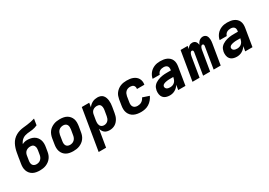

<svg xmlns="http://www.w3.org/2000/svg" viewBox="17 -1749 4167 2977"><g transform="rotate(-30 2100.0 -260.0)"><path d="M257 8Q225 8 193.5 2.5Q162 -3 135 -17.5Q108 -32 88.5 -55.5Q69 -79 59 -108Q49 -137 48.5 -169Q48 -201 54 -234L66 -307Q67 -316 68.5 -326Q70 -336 72 -346Q78 -380 84 -414.5Q90 -449 101 -483.5Q112 -518 129 -551Q146 -584 172 -611Q198 -638 231 -656.5Q264 -675 298.5 -684.5Q333 -694 368 -697.5Q403 -701 438 -705.5Q473 -710 508 -717Q543 -724 578 -735L560 -625Q538 -615 515 -608Q492 -601 469 -597.5Q446 -594 423 -592.5Q400 -591 377 -588Q354 -585 331 -577.5Q308 -570 288 -555.5Q268 -541 253 -521Q238 -501 229 -478Q250 -491 273 -496Q296 -501 319 -501Q351 -501 381.5 -494.5Q412 -488 438 -473Q464 -458 482.5 -434.5Q501 -411 510.5 -382.5Q520 -354 520.5 -322Q521 -290 515 -258L503 -186Q499 -159 489 -132Q479 -105 461 -81Q443 -57 419 -39.5Q395 -22 368 -11Q341 0 313 4Q285 8 257 8ZM259 -102Q279 -102 299.5 -108.5Q320 -115 336 -130Q352 -145 361 -164.5Q370 -184 373 -204L385 -276Q387 -290 388 -304Q389 -318 386.5 -331Q384 -344 377.5 -356Q371 -368 361 -376Q351 -384 338 -387Q325 -390 311 -390Q292 -390 272 -384.5Q252 -379 235.5 -366.5Q219 -354 209.5 -335.5Q200 -317 197 -298L184 -216Q180 -195 181 -174Q182 -153 191.5 -136Q201 -119 219.5 -110.5Q238 -102 259 -102Z M857 8Q825 8 793.5 2.5Q762 -3 735 -17.5Q708 -32 688.5 -55.5Q669 -79 659 -108Q649 -137 648.5 -169Q648 -201 654 -234L670 -334Q675 -361 685 -388Q695 -415 712.5 -439Q730 -463 754.5 -480.5Q779 -498 806 -509Q833 -520 861 -524Q889 -528 916 -528Q949 -528 980.5 -522.5Q1012 -517 1038.5 -502.5Q1065 -488 1085 -464.5Q1105 -441 1115 -412Q1125 -383 1125 -351Q1125 -319 1120 -286L1103 -186Q1099 -159 1089 -132Q1079 -105 1061 -81Q1043 -57 1019 -39.5Q995 -22 968 -11Q941 0 913 4Q885 8 857 8ZM859 -102Q879 -102 899.5 -108.5Q920 -115 936 -130Q952 -145 961 -164.5Q970 -184 973 -204L990 -304Q993 -325 992 -346Q991 -367 981.5 -384Q972 -401 954 -409.5Q936 -418 915 -418Q895 -418 874.5 -411.5Q854 -405 837.5 -390Q821 -375 812.5 -355.5Q804 -336 800 -316L784 -216Q780 -195 781 -174Q782 -153 791.5 -136Q801 -119 819.5 -110.5Q838 -102 859 -102Z M1187 215 1309 -520H1442L1430 -445Q1443 -465 1461.5 -481Q1480 -497 1501.5 -508Q1523 -519 1546 -523.5Q1569 -528 1591 -528Q1619 -528 1644.5 -519.5Q1670 -511 1687 -492Q1704 -473 1713 -448Q1722 -423 1725 -396Q1728 -369 1726.5 -341.5Q1725 -314 1720 -286L1703 -186Q1699 -162 1692 -138Q1685 -114 1672.5 -91.5Q1660 -69 1642.5 -49.5Q1625 -30 1603 -17Q1581 -4 1556 2Q1531 8 1507 8Q1483 8 1459.5 2Q1436 -4 1418.5 -18Q1401 -32 1389.5 -52.5Q1378 -73 1372 -95L1320 215ZM1470 -102Q1489 -102 1508 -109.5Q1527 -117 1541 -132Q1555 -147 1562.5 -166Q1570 -185 1573 -204L1590 -304Q1592 -318 1592.5 -331.5Q1593 -345 1591 -358Q1589 -371 1583.5 -383Q1578 -395 1568.5 -403Q1559 -411 1546 -414.5Q1533 -418 1519 -418Q1501 -418 1482.5 -413Q1464 -408 1448 -396Q1432 -384 1423 -366.5Q1414 -349 1411 -331L1394 -231Q1392 -216 1391 -200.5Q1390 -185 1392 -170.5Q1394 -156 1400 -143Q1406 -130 1416.5 -120.5Q1427 -111 1441 -106.5Q1455 -102 1470 -102Z M2070 8Q2036 8 2004 2.5Q1972 -3 1943.5 -16.5Q1915 -30 1894 -53Q1873 -76 1861.5 -105Q1850 -134 1849 -167.5Q1848 -201 1854 -234L1870 -334Q1875 -361 1884.5 -388Q1894 -415 1912 -438.5Q1930 -462 1953.5 -480Q1977 -498 2004 -509Q2031 -520 2058.5 -524Q2086 -528 2114 -528Q2142 -528 2170 -524.5Q2198 -521 2223.5 -511.5Q2249 -502 2270.5 -485.5Q2292 -469 2305.5 -446Q2319 -423 2323.5 -395.5Q2328 -368 2323 -339Q2323 -338 2322.5 -336.5Q2322 -335 2322 -334H2190Q2190 -335 2190 -335.5Q2190 -336 2190 -336Q2193 -353 2189 -369.5Q2185 -386 2174 -397.5Q2163 -409 2147 -413.5Q2131 -418 2114 -418Q2094 -418 2073.5 -411.5Q2053 -405 2037 -390Q2021 -375 2012.5 -355.5Q2004 -336 2000 -316L1984 -216Q1980 -194 1982 -172.5Q1984 -151 1996 -134Q2008 -117 2028 -109.5Q2048 -102 2070 -102Q2088 -102 2107 -106.5Q2126 -111 2143 -122Q2160 -133 2172.5 -148.5Q2185 -164 2193 -182L2310 -143Q2295 -109 2269.5 -79Q2244 -49 2211.5 -28.5Q2179 -8 2142 0Q2105 8 2070 8Z M2583 8Q2549 8 2517.5 -2.5Q2486 -13 2466.5 -37Q2447 -61 2441.5 -94Q2436 -127 2441 -161Q2445 -182 2453 -203Q2461 -224 2476 -241Q2491 -258 2510 -270.5Q2529 -283 2550 -292Q2571 -301 2592 -306.5Q2613 -312 2634.5 -315.5Q2656 -319 2677 -320Q2698 -321 2719 -321H2789L2791 -334Q2794 -352 2791 -369.5Q2788 -387 2776.5 -399Q2765 -411 2748.5 -416Q2732 -421 2714 -421Q2697 -421 2680 -417.5Q2663 -414 2647.5 -405Q2632 -396 2621 -380.5Q2610 -365 2606 -349H2479Q2483 -374 2494.5 -399Q2506 -424 2523 -445.5Q2540 -467 2563 -483.5Q2586 -500 2611 -510Q2636 -520 2662 -524Q2688 -528 2714 -528Q2744 -528 2773.5 -523.5Q2803 -519 2829 -507.5Q2855 -496 2875.5 -477Q2896 -458 2907.5 -432Q2919 -406 2920.5 -376.5Q2922 -347 2917 -317L2865 0H2735L2750 -86Q2736 -64 2717.5 -46Q2699 -28 2677 -15.5Q2655 -3 2631 2.5Q2607 8 2583 8ZM2652 -99Q2674 -99 2696 -107Q2718 -115 2734 -132Q2750 -149 2758.5 -170.5Q2767 -192 2771 -214H2719Q2709 -214 2698.5 -214Q2688 -214 2677.5 -213Q2667 -212 2657 -210.5Q2647 -209 2636.5 -207Q2626 -205 2615.5 -201.5Q2605 -198 2595.5 -193Q2586 -188 2579 -179Q2572 -170 2570 -160Q2568 -145 2575 -131.5Q2582 -118 2594.5 -111Q2607 -104 2622 -101.5Q2637 -99 2652 -99Z M2991 0 3078 -520H3204L3196 -469Q3203 -482 3213 -493Q3223 -504 3235.5 -512.5Q3248 -521 3261.5 -524.5Q3275 -528 3289 -528Q3306 -528 3321.5 -521.5Q3337 -515 3347.5 -503Q3358 -491 3363.5 -475.5Q3369 -460 3371 -443Q3378 -460 3388 -475.5Q3398 -491 3412 -503Q3426 -515 3443.5 -521.5Q3461 -528 3478 -528Q3496 -528 3512.5 -521Q3529 -514 3539 -500.5Q3549 -487 3554 -470.5Q3559 -454 3560.5 -436Q3562 -418 3560.5 -400Q3559 -382 3556 -363L3496 0H3370L3433 -384Q3434 -391 3434 -398Q3434 -405 3431 -411Q3428 -417 3422.5 -420Q3417 -423 3410 -423Q3402 -423 3395 -417.5Q3388 -412 3383.5 -405Q3379 -398 3376 -390Q3373 -382 3370.5 -374Q3368 -366 3366.5 -358Q3365 -350 3364 -342L3307 0H3181L3244 -384Q3245 -391 3245 -398Q3245 -405 3242 -411Q3239 -417 3233.5 -420Q3228 -423 3221 -423Q3213 -423 3206 -417.5Q3199 -412 3194.5 -405Q3190 -398 3187 -390Q3184 -382 3181.5 -374Q3179 -366 3177.5 -358Q3176 -350 3174 -342L3118 0Z M3783 8Q3749 8 3717.5 -2.5Q3686 -13 3666.5 -37Q3647 -61 3641.5 -94Q3636 -127 3641 -161Q3645 -182 3653 -203Q3661 -224 3676 -241Q3691 -258 3710 -270.5Q3729 -283 3750 -292Q3771 -301 3792 -306.5Q3813 -312 3834.5 -315.5Q3856 -319 3877 -320Q3898 -321 3919 -321H3989L3991 -334Q3994 -352 3991 -369.5Q3988 -387 3976.5 -399Q3965 -411 3948.5 -416Q3932 -421 3914 -421Q3897 -421 3880 -417.5Q3863 -414 3847.5 -405Q3832 -396 3821 -380.5Q3810 -365 3806 -349H3679Q3683 -374 3694.5 -399Q3706 -424 3723 -445.5Q3740 -467 3763 -483.5Q3786 -500 3811 -510Q3836 -520 3862 -524Q3888 -528 3914 -528Q3944 -528 3973.5 -523.5Q4003 -519 4029 -507.5Q4055 -496 4075.5 -477Q4096 -458 4107.5 -432Q4119 -406 4120.5 -376.5Q4122 -347 4117 -317L4065 0H3935L3950 -86Q3936 -64 3917.5 -46Q3899 -28 3877 -15.5Q3855 -3 3831 2.5Q3807 8 3783 8ZM3852 -99Q3874 -99 3896 -107Q3918 -115 3934 -132Q3950 -149 3958.5 -170.5Q3967 -192 3971 -214H3919Q3909 -214 3898.5 -214Q3888 -214 3877.5 -213Q3867 -212 3857 -210.5Q3847 -209 3836.5 -207Q3826 -205 3815.5 -201.5Q3805 -198 3795.5 -193Q3786 -188 3779 -179Q3772 -170 3770 -160Q3768 -145 3775 -131.5Q3782 -118 3794.5 -111Q3807 -104 3822 -101.5Q3837 -99 3852 -99Z"/></g></svg>

Font: Iosevka SS04 XBd Ex
Style: Italic
Weight: 800
Width: 7
Italic angle: -9°
Monospace: yes
Designer: Belleve Invis
Foundry: Belleve Invis
Version: Version 19.0.0; ttfautohint (v1.8.4)